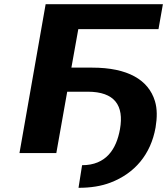

<svg xmlns="http://www.w3.org/2000/svg" viewBox="-20 -731 799 917"><path d="M553 -114C536 -19 487 58 372 58L355 166C413 166 464 158 508 141C623 97 700 7 723 -122C731 -170 731 -212 720 -248C689 -350 590 -408 420 -408H321L354 -592H737L758 -711H198L73 0H249L301 -293H399C528 -293 573 -227 553 -114Z"/></svg>

Font: Asimov
Style: XWidIt
Weight: 500
Designer: Google
Version: Version 2.000980; 2014